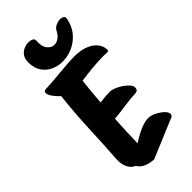

<svg xmlns="http://www.w3.org/2000/svg" viewBox="-306 -1036 1108 1108"><g transform="rotate(-45 248.0 -481.5)"><path d="M228 14Q200 14 170 2.5Q140 -9 126 -34Q97 -47 84.5 -75.5Q72 -104 74 -139Q82 -260 87 -381Q92 -502 106 -623Q86 -641 70.5 -662.5Q55 -684 55 -699Q55 -715 74 -715Q88 -715 120 -717.5Q152 -720 190 -723.5Q228 -727 263 -729.5Q298 -732 318 -732Q376 -732 412.5 -716Q449 -700 466.5 -675.5Q484 -651 484 -624Q484 -614 474 -614Q465 -614 457 -614.5Q449 -615 441 -615Q396 -615 347 -610Q298 -605 256 -599Q247 -520 241 -437Q288 -443 323 -443Q338 -443 358.5 -434.5Q379 -426 398 -413Q417 -400 430 -385.5Q443 -371 443 -359Q443 -341 434 -336Q425 -331 406 -331Q388 -331 358.5 -327Q329 -323 295.5 -318.5Q262 -314 233 -312Q230 -264 228 -215.5Q226 -167 225 -119Q266 -146 304 -162.5Q342 -179 372 -179Q392 -179 417 -167Q442 -155 461 -137.5Q480 -120 480 -105Q480 -92 468 -87ZM254 -758Q216 -758 183 -773Q150 -788 129.5 -818.5Q109 -849 109 -895Q109 -925 122 -943Q135 -961 154.5 -969Q174 -977 191 -977Q208 -977 220 -970.5Q232 -964 231 -953Q227 -907 245 -883.5Q263 -860 288 -860Q306 -860 324 -872.5Q342 -885 354 -910Q362 -925 380 -933.5Q398 -942 415 -942Q429 -942 438.5 -935.5Q448 -929 445 -915Q435 -863 405 -828Q375 -793 335 -775.5Q295 -758 254 -758Z"/></g></svg>

Font: Protest Riot
Style: Regular
Weight: 400
Designer: Octavio Pardo
Foundry: Ashler Design
Version: Version 2.005; ttfautohint (v1.8.4.7-5d5b)